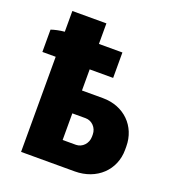

<svg xmlns="http://www.w3.org/2000/svg" viewBox="-132 -821 832 922"><g transform="rotate(20 284.5 -360.0)"><path d="M254 -485H374V-615H254V-720H80V-614C56 -612 29 -606 12 -600V-486H80V0H354C467 0 546 -77 546 -180V-197C546 -300 470 -377 361 -377H254ZM248 -122V-258H316C348 -258 375 -231 375 -196V-185C375 -150 348 -122 316 -122Z"/></g></svg>

Font: Fixel Display ExtraBold
Style: Regular
Weight: 800
Designer: AlfaBravo + MacPaw
Foundry: Kyrylo Tkachov, Marchela Mozhyna, Serhii Makarenko, Maria Weinstein, Zakhar Kryvoshyya
Version: Version 1.211